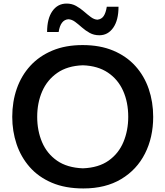

<svg xmlns="http://www.w3.org/2000/svg" viewBox="-20 -1038 921 1071"><path d="M444.8 13.2Q343.8 13.2 269 -18.8Q194.3 -50.8 145.5 -106.4Q96.7 -162.1 72.5 -234.1Q48.3 -306.2 48.3 -386.2Q48.3 -470.7 73.7 -543.5Q99.1 -616.2 148.9 -670.7Q198.7 -725.1 272 -755.9Q345.2 -786.6 440.9 -786.6Q538.1 -786.6 611.8 -755.6Q685.5 -724.6 735.1 -669.7Q784.7 -614.7 809.6 -542Q834.5 -469.2 834.5 -386.2Q834.5 -272 788.8 -181.6Q743.2 -91.3 656 -39.1Q568.8 13.2 444.8 13.2ZM442.4 -99.1Q530.3 -102.5 586.2 -142.3Q642.1 -182.1 668.7 -246.3Q695.3 -310.5 695.3 -386.2Q695.3 -467.8 666.7 -531.5Q638.2 -595.2 581.8 -633.1Q525.4 -670.9 442.4 -673.8Q356.4 -670.9 299.8 -631.6Q243.2 -592.3 215.3 -528.3Q187.5 -464.4 187.5 -386.2Q187.5 -309.1 214.6 -245.1Q241.7 -181.2 298.1 -141.8Q354.5 -102.5 442.4 -99.1ZM534.2 -841.3Q503.9 -841.3 480.2 -854.5Q456.5 -867.7 437 -885Q417.5 -902.3 399.2 -916Q380.9 -929.7 361.3 -930.7Q317.4 -927.2 307.1 -859.4H242.7Q242.7 -934.1 272.2 -976.1Q301.8 -1018.1 351.6 -1018.1Q380.9 -1018.1 404.5 -1004.9Q428.2 -991.7 448.2 -974.1Q468.3 -956.5 486.6 -942.9Q504.9 -929.2 523.4 -928.2Q546.4 -930.7 558.3 -948.5Q570.3 -966.3 575.7 -1000.5H641.1Q641.1 -925.3 611.6 -883.3Q582 -841.3 534.2 -841.3Z"/></svg>

Font: Pinar-DS1-FD SemiBold
Style: Regular
Weight: 600
Designer: Amin Abedi
Version: Version 3.000